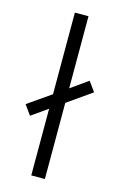

<svg xmlns="http://www.w3.org/2000/svg" viewBox="-112 -768 517 818"><g transform="rotate(15 146.0 -359.0)"><path d="M173 0V-336L280 -411L249 -454L173 -400V-718H113V-358L11 -287L42 -244L113 -294V0Z"/></g></svg>

Font: RazerF5 Light
Style: Regular
Weight: 300
Foundry: Razer Inc.
Version: Version 2